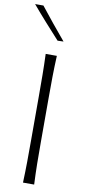

<svg xmlns="http://www.w3.org/2000/svg" viewBox="-111 -1036 488 1076"><g transform="rotate(10 133.5 -498.5)"><path d="M104 0Q106.4 -62 106.9 -119.1Q107.4 -176.3 107.4 -243.7V-488.3Q107.4 -556.2 106.9 -613.3Q106.4 -670.4 104 -732.4H167.5Q164.6 -670.4 163.8 -613.3Q163.1 -556.2 163.1 -488.3V-243.7Q163.1 -176.3 163.8 -119.1Q164.6 -62 167.5 0ZM156.7 -816.9Q115.7 -861.8 75.7 -906.5Q35.6 -951.2 -2.9 -997.1H44.4Q79.1 -952.6 116 -907.7Q152.8 -862.8 190.4 -817.9Z"/></g></svg>

Font: Pinar DS1-Light
Style: Regular
Weight: 300
Designer: Amin Abedi
Version: Version 2.000